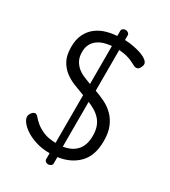

<svg xmlns="http://www.w3.org/2000/svg" viewBox="-199 -865 897 1014"><g transform="rotate(30 249.5 -358.0)"><path d="M239 -3Q192 -3 154.5 -15Q117 -27 91.5 -44Q66 -61 52.5 -79Q39 -97 39 -111Q39 -123 48.5 -135.5Q58 -148 69 -148Q78 -148 88 -135.5Q98 -123 116 -108Q134 -93 163 -80Q192 -67 239 -66V-357Q206 -369 173.5 -382Q141 -395 115 -415.5Q89 -436 73 -467Q57 -498 57 -546Q57 -593 73 -625Q89 -657 115 -677Q141 -697 173.5 -706.5Q206 -716 239 -718V-749Q239 -757 245.5 -762.5Q252 -768 262 -768Q270 -768 277.5 -762.5Q285 -757 285 -749V-720Q312 -719 339 -714Q366 -709 388 -701Q410 -693 423.5 -682Q437 -671 437 -659Q437 -649 429.5 -635.5Q422 -622 408 -622Q401 -622 391.5 -627Q382 -632 368 -639Q354 -646 333.5 -651.5Q313 -657 285 -659V-411Q316 -400 346.5 -385Q377 -370 401 -346.5Q425 -323 440 -288Q455 -253 455 -202Q455 -111 407.5 -63.5Q360 -16 285 -6V33Q285 41 277.5 46.5Q270 52 262 52Q252 52 245.5 46.5Q239 41 239 33ZM391 -196Q391 -229 382.5 -252Q374 -275 359 -291.5Q344 -308 324 -320Q304 -332 282 -341V-68Q335 -76 363 -108Q391 -140 391 -196ZM120 -552Q120 -523 130 -503Q140 -483 156.5 -468.5Q173 -454 195 -444.5Q217 -435 241 -426V-658Q217 -656 195.5 -649.5Q174 -643 157 -630.5Q140 -618 130 -599Q120 -580 120 -552Z"/></g></svg>

Font: Dosis
Style: Book
Weight: 400
Designer: EdgarTolentino, PabloImpallari, IginoMarini
Foundry: EdgarTolentino, PabloImpallari, IginoMarini
Version: Version 1.007